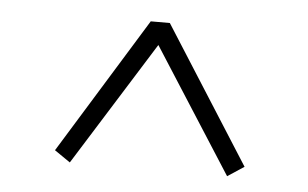

<svg xmlns="http://www.w3.org/2000/svg" viewBox="-34 -581 648 404"><g transform="rotate(5 290.0 -379.5)"><path d="M92.5 -247.2 269.6 -534.9H309.9L492.9 -247.2L458 -224.3L274.4 -510.9H305L125.8 -224.3Z"/></g></svg>

Font: Noto Serif HK
Style: Regular
Weight: 200
Designer: Ryoko NISHIZUKA 西塚涼子 (kana & ideographs); Frank Grießhammer (Latin, Greek & Cyrillic); Wenlong ZHANG 张文龙 (bopomofo); San
Foundry: Adobe
Version: Version 2.001;hotconv 1.1.0;makeotfexe 2.6.0